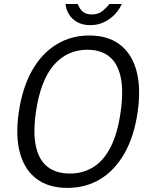

<svg xmlns="http://www.w3.org/2000/svg" viewBox="-20 -906 734 936"><path d="M309 10Q218.5 10 159.8 -33Q101 -76 77.8 -158.2Q54.5 -240.5 71.5 -358.5Q89 -478.5 136.2 -562Q183.5 -645.5 255 -689.2Q326.5 -733 416 -733Q505 -733 563.2 -689.5Q621.5 -646 644.8 -562.8Q668 -479.5 651 -360Q634 -241.5 587.2 -159Q540.5 -76.5 469.5 -33.2Q398.5 10 309 10ZM320 -60Q385.5 -60 436 -92Q486.5 -124 520 -190.2Q553.5 -256.5 568 -359.5Q583 -463 568.2 -530.5Q553.5 -598 512.2 -630.8Q471 -663.5 405.5 -663.5Q307.5 -663.5 242.5 -589Q177.5 -514.5 155 -359.5Q140.5 -257 155.5 -190.8Q170.5 -124.5 212.5 -92.2Q254.5 -60 320 -60ZM420 -783.5Q382.5 -783.5 356.8 -798Q331 -812.5 316.5 -835.8Q302 -859 299.5 -886.5H358.5Q362.5 -877 369.8 -865Q377 -853 390.8 -844.2Q404.5 -835.5 428 -835.5Q459.5 -835.5 480.2 -852.8Q501 -870 513.5 -886.5H573.5Q563 -861.5 541.5 -838Q520 -814.5 489.2 -799Q458.5 -783.5 420 -783.5Z"/></svg>

Font: Public Sans Thin Light
Style: Italic
Weight: 300
Italic angle: -8°
Version: Version 2.001